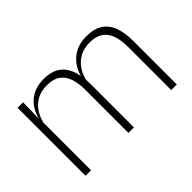

<svg xmlns="http://www.w3.org/2000/svg" viewBox="-87 -734 972 972"><g transform="rotate(-45 399.0 -248.0)"><path d="M689.5 0V-308.5Q689.5 -356.5 677.8 -391Q666 -425.5 639 -444Q612 -462.5 567 -462.5Q525.5 -462.5 494.5 -445Q463.5 -427.5 444.2 -397.2Q425 -367 419 -328.5L407.5 -361.5H414.5Q420 -396.5 440.5 -427.5Q461 -458.5 495.2 -477.5Q529.5 -496.5 578 -496.5Q633 -496.5 666.2 -474.5Q699.5 -452.5 714.5 -411.2Q729.5 -370 729.5 -312V0ZM76 0V-486.5H115.5L113 -362L115.5 -360.5V0ZM383 0V-308Q383 -356.5 371 -391Q359 -425.5 332.5 -444Q306 -462.5 261 -462.5Q218.5 -462.5 187.2 -444.5Q156 -426.5 137.2 -395.2Q118.5 -364 112 -324L100 -356H111Q116 -394 135.8 -426Q155.5 -458 189.5 -477.2Q223.5 -496.5 272 -496.5Q338.5 -496.5 374.2 -462Q410 -427.5 419 -359.5Q421 -348.5 421.8 -337.5Q422.5 -326.5 422.5 -315V0Z"/></g></svg>

Font: Anek Gurmukhi Medium ExtraLight
Style: Regular
Weight: 250
Version: Version 1.003